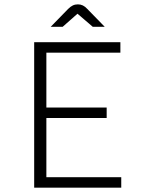

<svg xmlns="http://www.w3.org/2000/svg" viewBox="-20 -862 672 882"><path d="M137 0V-668H533V-620H193V-368H470V-320H193V-48H537V0ZM213 -739 293 -821Q304 -832 314.5 -837Q325 -842 338 -842Q350 -842 360.5 -837Q371 -832 381 -821L461 -739H406L336 -799L268 -739Z"/></svg>

Font: Atkinson Hyperlegible Mono ExtraLight
Style: Regular
Weight: 200
Monospace: yes
Designer: Elliott Scott, Megan Eiswerth, Linus Boman, Theodore Petrosky, Letters from Sweden
Foundry: Applied Design Works, Letters from Sweden
Version: Version 2.001